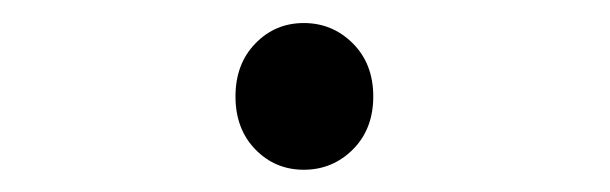

<svg xmlns="http://www.w3.org/2000/svg" viewBox="-20 -164 540 170"><path d="M249 -13.7Q223.6 -13.7 206.1 -31.7Q188.5 -49.8 188.5 -78.6Q188.5 -107.4 206.1 -125.5Q223.6 -143.6 249 -143.6Q274.4 -143.6 292.5 -125.5Q310.5 -107.4 310.5 -78.6Q310.5 -49.8 292.5 -31.7Q274.4 -13.7 249 -13.7Z"/></svg>

Font: GenEi Gothic M SemiLight
Style: Regular
Weight: 350
Designer: o_tamon (Modified); [Source Han Sans]
Ryoko NISHIZUKA  (kana & ideographs); Paul D. Hunt (Latin, Greek & Cyrillic); Wenl
Version: Version 1.1a;Original Version 1.004